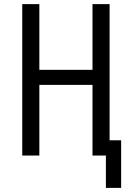

<svg xmlns="http://www.w3.org/2000/svg" viewBox="-20 -755 640 932"><path d="M494 157V0H429V-343H171V0H88V-735H171V-416H429V-735H512V-74H568V157Z"/></svg>

Font: Iosevka Extended
Style: Regular
Weight: 400
Width: 7
Monospace: yes
Designer: Belleve Invis
Foundry: Belleve Invis
Version: Version 32.5.0; ttfautohint (v1.8.4)